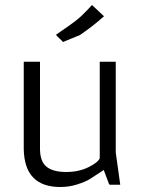

<svg xmlns="http://www.w3.org/2000/svg" viewBox="-20 -739 564 768"><path d="M75 -492H140V-141Q141 -91 167.5 -71Q194 -51 244.5 -51Q295 -51 333.5 -70Q372 -89 379 -106V-492H443V-129L461 0H419L416 -3L395 -59Q356 -33 339 -22.5Q322 -12 289.5 -1.5Q257 9 221 9Q78 9 75 -142ZM348 -719 396 -674Q354 -636 300 -599L232 -571Q227 -577 218 -585Q209 -593 204 -600L224 -614Q285 -655 307.5 -677Q330 -699 348 -719Z"/></svg>

Font: Gafata
Style: Regular
Weight: 400
Designer: Lautaro Hourcade
Foundry: Lautaro Hourcade
Version: Version 4.002; ttfautohint (v0.94.20-1c74) -l 7 -r 28 -G 0 -